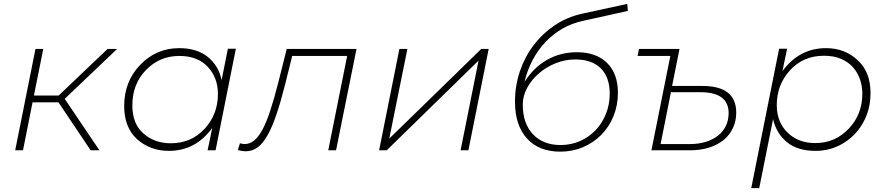

<svg xmlns="http://www.w3.org/2000/svg" viewBox="-20 -771 4539 985"><path d="M162 -520H202L154 -281H281L532 -520H581L312 -264L490 0H445L280 -246H147L98 0H58Z M846 3Q751 3 683 -57Q617 -118 617 -227Q617 -353 699.5 -438.5Q782 -524 899 -524Q991 -524 1046.5 -478.5Q1102 -433 1117 -360L1149 -521H1190L1086 0H1045L1069 -115Q984 3 846 3ZM856 -36Q961 -36 1029.5 -110Q1098 -184 1098 -289Q1098 -372 1046 -428Q994 -484 900 -484Q799 -484 729 -412Q659 -340 659 -230Q659 -136 716 -86Q773 -36 856 -36Z M1211 -36Q1218 -34 1224 -33Q1230 -32 1235 -32Q1261 -32 1283.5 -50Q1306 -68 1326.5 -106Q1347 -144 1366.5 -203.5Q1386 -263 1407 -345L1451 -520H1809L1704 0H1664L1761 -484H1479L1443 -339Q1420 -248 1398 -183Q1376 -118 1352 -76Q1328 -34 1301 -14.5Q1274 5 1241 5Q1230 5 1221.5 3.5Q1213 2 1200 -1Z M2029 -520H2070L1977 -60L2449 -520H2487L2383 0H2343L2435 -460L1964 0H1925Z M2854 7Q2745 7 2683.5 -60.5Q2622 -128 2622 -249Q2622 -331 2647 -405Q2672 -479 2717.5 -539Q2763 -599 2825.5 -641Q2888 -683 2963 -700L3198 -751L3201 -715L2971 -664Q2914 -652 2865.5 -624Q2817 -596 2778.5 -555.5Q2740 -515 2712.5 -463Q2685 -411 2671 -351Q2718 -425 2786.5 -464Q2855 -503 2940 -503Q3039 -503 3094.5 -448Q3150 -393 3150 -295Q3150 -231 3127.5 -175.5Q3105 -120 3065 -79.5Q3025 -39 2971 -16Q2917 7 2854 7ZM2856 -27Q2910 -27 2956 -47.5Q3002 -68 3035.5 -103Q3069 -138 3088.5 -186.5Q3108 -235 3108 -290Q3108 -375 3062 -420.5Q3016 -466 2931 -466Q2879 -466 2830.5 -446.5Q2782 -427 2744.5 -394.5Q2707 -362 2684.5 -320.5Q2662 -279 2662 -234Q2662 -138 2714 -82.5Q2766 -27 2856 -27Z M3251 -484 3258 -520H3466L3428 -330H3584Q3757 -330 3757 -193Q3757 -150 3740 -114Q3723 -78 3692.5 -53Q3662 -28 3618.5 -14Q3575 0 3521 0H3322L3419 -484ZM3521 -32Q3565 -32 3601.5 -43.5Q3638 -55 3664 -75.5Q3690 -96 3704 -125.5Q3718 -155 3718 -191Q3718 -298 3573 -298H3422L3369 -32Z M3875 194H3834L3977 -521H4018L3994 -406Q4081 -524 4217 -524Q4314 -524 4379 -463Q4446 -403 4446 -294Q4446 -234 4427.8 -184.8Q4409.5 -135.5 4378 -97.8Q4346.5 -60 4305 -35.5Q4241 3 4164 3Q4072 3 4017.5 -41.5Q3963 -86 3946 -160ZM4163 -37Q4264 -37 4334 -110.5Q4404 -184 4404 -291Q4404 -326.5 4392.8 -361.2Q4381.5 -396 4357.8 -423.8Q4334 -451.5 4296.8 -468.2Q4259.5 -485 4207 -485Q4101 -485 4033 -410.5Q3965 -336 3965 -232Q3965 -145 4020 -91Q4075 -37 4163 -37Z"/></svg>

Font: Argentum Sans ExtraLight
Style: Italic
Weight: 200
Italic angle: -11°
Designer: Julieta Ulanovsky (font), Cristiano Sobral (main changes and remaster)
Foundry: Julieta Ulanovsky (font), Cristiano Sobral (main changes and remaster)
Version: Version 2.007;June 15, 2022;FontCreator 14.0.0.2814 64-bit; 